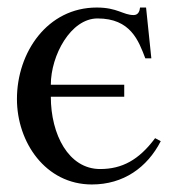

<svg xmlns="http://www.w3.org/2000/svg" viewBox="-20 -480 479 510"><path d="M392 -113C349 -55 304 -31 246 -31C162 -31 115 -123 115 -223H310V-255H115C115 -333 168 -431 239 -431C327 -431 348 -372 366 -325H382L368 -460H352C351 -450 347 -440 335 -440C307 -440 292 -460 237 -460C106 -460 25 -341 25 -217C25 -102 101 10 224 10C308 10 371 -35 407 -105Z"/></svg>

Font: XITS Math
Style: Regular
Weight: 400
Designer: MicroPress Inc., with final additions and corrections provided by Coen Hoffman, Elsevier (retired)
Version: Version 1.108